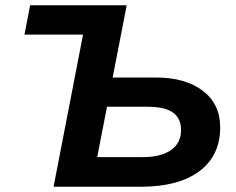

<svg xmlns="http://www.w3.org/2000/svg" viewBox="-20 -708 894 728"><path d="M294.9 -576.7H72.8L94.2 -688H460.4L407.2 -414.1H570.3Q683.6 -414.1 749.3 -363.5Q814.9 -313 814.9 -225.6Q814.9 -117.7 735.8 -58.8Q656.7 0 515.1 0H183.1ZM348.6 -112.3H520Q590.8 -112.3 628.7 -139.2Q666.5 -166 666.5 -215.3Q666.5 -258.8 636.2 -281Q606 -303.2 539.1 -303.2H385.7Z"/></svg>

Font: Arimo
Style: Italic
Weight: 400
Italic angle: -12°
Designer: Steve Matteson
Foundry: Monotype Imaging Inc.
Version: Version 1.33